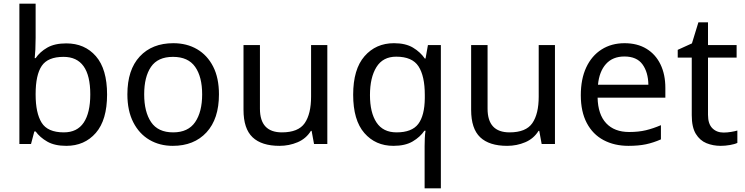

<svg xmlns="http://www.w3.org/2000/svg" viewBox="-20 -780 4036 1040"><path d="M173 -575Q173 -541 171.5 -511.5Q170 -482 168 -465H173Q196 -499 236 -522Q276 -545 339 -545Q439 -545 499.5 -475.5Q560 -406 560 -268Q560 -130 499 -60Q438 10 339 10Q276 10 236 -13Q196 -36 173 -68H166L148 0H85V-760H173ZM324 -472Q239 -472 206 -423Q173 -374 173 -271V-267Q173 -168 205.5 -115.5Q238 -63 326 -63Q398 -63 433.5 -116Q469 -169 469 -269Q469 -472 324 -472Z M1166 -269Q1166 -136 1098.5 -63Q1031 10 916 10Q845 10 789.5 -22.5Q734 -55 702 -117.5Q670 -180 670 -269Q670 -402 737 -474Q804 -546 919 -546Q992 -546 1047.5 -513.5Q1103 -481 1134.5 -419.5Q1166 -358 1166 -269ZM761 -269Q761 -174 798.5 -118.5Q836 -63 918 -63Q999 -63 1037 -118.5Q1075 -174 1075 -269Q1075 -364 1037 -418Q999 -472 917 -472Q835 -472 798 -418Q761 -364 761 -269Z M1753 -536V0H1681L1668 -71H1664Q1638 -29 1592 -9.5Q1546 10 1494 10Q1397 10 1348 -36.5Q1299 -83 1299 -185V-536H1388V-191Q1388 -63 1507 -63Q1596 -63 1630.5 -113Q1665 -163 1665 -257V-536Z M2280 11Q2280 -7 2281 -31Q2282 -55 2285 -72H2279Q2256 -38 2215.5 -14Q2175 10 2111 10Q2014 10 1953.5 -59.5Q1893 -129 1893 -267Q1893 -405 1954.5 -475.5Q2016 -546 2114 -546Q2177 -546 2217 -522Q2257 -498 2281 -463H2285L2298 -536H2368V240H2280ZM2128 -63Q2211 -63 2245.5 -108.5Q2280 -154 2281 -248V-266Q2281 -368 2247 -420.5Q2213 -473 2126 -473Q2054 -473 2019 -416.5Q1984 -360 1984 -265Q1984 -170 2019.5 -116.5Q2055 -63 2128 -63Z M2986 -536V0H2914L2901 -71H2897Q2871 -29 2825 -9.5Q2779 10 2727 10Q2630 10 2581 -36.5Q2532 -83 2532 -185V-536H2621V-191Q2621 -63 2740 -63Q2829 -63 2863.5 -113Q2898 -163 2898 -257V-536Z M3363 -546Q3432 -546 3481.5 -516Q3531 -486 3557.5 -431.5Q3584 -377 3584 -304V-251H3217Q3219 -160 3263.5 -112.5Q3308 -65 3388 -65Q3439 -65 3478.5 -74.5Q3518 -84 3560 -102V-25Q3519 -7 3479 1.5Q3439 10 3384 10Q3308 10 3249.5 -21Q3191 -52 3158.5 -113.5Q3126 -175 3126 -264Q3126 -352 3155.5 -415Q3185 -478 3238.5 -512Q3292 -546 3363 -546ZM3362 -474Q3299 -474 3262.5 -433.5Q3226 -393 3219 -321H3492Q3491 -389 3460 -431.5Q3429 -474 3362 -474Z M3899 -62Q3919 -62 3940 -65.5Q3961 -69 3974 -73V-6Q3960 1 3934 5.5Q3908 10 3884 10Q3842 10 3806.5 -4.5Q3771 -19 3749 -55Q3727 -91 3727 -156V-468H3651V-510L3728 -545L3763 -659H3815V-536H3970V-468H3815V-158Q3815 -109 3838.5 -85.5Q3862 -62 3899 -62Z"/></svg>

Font: Noto Sans Old Persian
Style: Regular
Weight: 400
Designer: Monotype Design Team
Foundry: Monotype Imaging Inc.
Version: Version 2.001; ttfautohint (v1.8.4.7-5d5b)